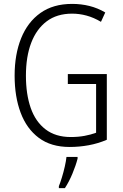

<svg xmlns="http://www.w3.org/2000/svg" viewBox="-20 -744 630 985"><path d="M328 -364H528V-27Q484 -8 435.5 1Q387 10 337 10Q242 10 179.5 -36.5Q117 -83 86 -165.5Q55 -248 55 -356Q55 -465 88.5 -548Q122 -631 187.5 -677.5Q253 -724 350 -724Q396 -724 438.5 -713.5Q481 -703 520 -680L498 -632Q461 -654 424 -664Q387 -674 350 -674Q272 -674 219.5 -634.5Q167 -595 140 -524Q113 -453 113 -356Q113 -261 137.5 -190.5Q162 -120 213.5 -80.5Q265 -41 343 -41Q381 -41 413.5 -47Q446 -53 473 -63V-313H328ZM378 70Q369 105 351.5 147Q334 189 313 221H282V211Q289 194 297.5 166.5Q306 139 312.5 110Q319 81 321 61H378Z"/></svg>

Font: Noto Sans Myanmar UI Condensed Light
Style: Regular
Weight: 300
Width: 3
Designer: Monotype Design Team
Foundry: Monotype Imaging Inc.
Version: Version 2.103; ttfautohint (v1.8.4.7-5d5b)